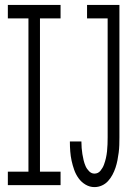

<svg xmlns="http://www.w3.org/2000/svg" viewBox="-20 -755 540 783"><path d="M365 8Q346 8 329 -2Q312 -12 300.5 -28Q289 -44 282.5 -62.5Q276 -81 272 -99.5Q268 -118 266.5 -137.5Q265 -157 265 -176V-178H312V-177Q312 -164 313 -151.5Q314 -139 316 -126.5Q318 -114 321 -101.5Q324 -89 329 -77.5Q334 -66 343.5 -56.5Q353 -47 365 -47Q380 -47 389.5 -58.5Q399 -70 404 -83.5Q409 -97 412 -110.5Q415 -124 416.5 -138Q418 -152 418.5 -166.5Q419 -181 419 -195V-680H335V-735H467V-195Q467 -179 466.5 -163.5Q466 -148 464 -132.5Q462 -117 459 -101.5Q456 -86 451 -71Q446 -56 438.5 -42Q431 -28 420.5 -16.5Q410 -5 395.5 1.5Q381 8 365 8ZM12 0V-55H96V-680H12V-735H227V-680H143V-55H227V0Z"/></svg>

Font: Iosevka SS18 Light
Style: Regular
Weight: 300
Monospace: yes
Designer: Belleve Invis
Foundry: Belleve Invis
Version: Version 25.1.1; ttfautohint (v1.8.4)